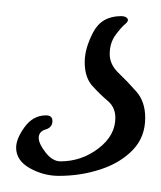

<svg xmlns="http://www.w3.org/2000/svg" viewBox="-20 -28 200 238"><path d="M160 118Q160 142 144.5 158Q129 174 104.5 182Q80 190 53 190Q34 190 17 180.5Q0 171 0 155Q0 144 10.5 129.5Q21 115 37 115Q45 115 45 122Q45 130 36.5 132.5Q28 135 28 143Q28 150 36.5 161Q45 172 55 172Q81 172 102 156Q123 140 123 118Q123 105 113.5 97Q104 89 94.5 78.5Q85 68 85 49Q85 32 95.5 12Q106 -8 130 -8Q136 -8 138 -5Q140 -2 135 2Q131 5 123.5 15Q116 25 116 39Q116 52 127 62.5Q138 73 149 85.5Q160 98 160 118Z"/></svg>

Font: Ingrid Darling
Style: Regular
Weight: 400
Designer: Robert E. Leuschke
Foundry: Robert E. Leuschke
Version: Version 1.010; ttfautohint (v1.8.3)